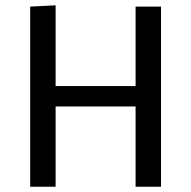

<svg xmlns="http://www.w3.org/2000/svg" viewBox="-20 -705 722 725"><path d="M492 0V-303H190V0H94V-680L190 -685V-380H492V-680H588V0Z"/></svg>

Font: Palanquin Medium
Style: Regular
Weight: 500
Designer: Pria Ravichandran
Version: Version 1.0.4